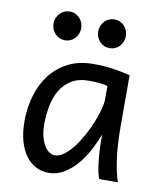

<svg xmlns="http://www.w3.org/2000/svg" viewBox="-83 -789 727 868"><g transform="rotate(10 281.0 -355.5)"><path d="M393.1 -420.9Q387.2 -422.4 379.9 -423.8Q372.6 -425.3 362.5 -426.5Q352.5 -427.7 339.1 -428.7Q325.7 -429.7 307.6 -429.7Q259.8 -429.7 227.8 -410.4Q195.8 -391.1 176.8 -359.1Q157.7 -327.1 149.7 -285.6Q141.6 -244.1 141.6 -200.2Q141.6 -171.9 147.2 -148.2Q152.8 -124.5 162.6 -107.2Q172.4 -89.8 185.1 -80.3Q197.8 -70.8 212.4 -70.8Q233.9 -70.8 255.6 -87.4Q277.3 -104 297.4 -130.1Q317.4 -156.2 335 -188.7Q352.5 -221.2 365.5 -253.2Q378.4 -285.2 385.7 -313.5Q393.1 -341.8 393.1 -358.9ZM429.7 0Q424.3 -11.7 420.2 -32.2Q416 -52.7 413.3 -75.9Q410.6 -99.1 409.2 -122.1Q407.7 -145 407.7 -161.1V-200.2Q393.1 -162.1 372.8 -124.3Q352.5 -86.4 326.4 -56.2Q300.3 -25.9 268.1 -6.8Q235.8 12.2 197.8 12.2Q167 12.2 140.1 -1.5Q113.3 -15.1 93.5 -42Q73.7 -68.8 62.5 -108.6Q51.3 -148.4 51.3 -200.2Q51.3 -258.3 66.9 -313.7Q82.5 -369.1 114.7 -412.4Q147 -455.6 196.8 -481.7Q246.6 -507.8 314.9 -507.8Q362.3 -507.8 404.3 -501.7Q446.3 -495.6 483.4 -485.8V-258.8Q483.4 -166.5 492.2 -103.8Q501 -41 515.1 0ZM104 -656.7Q104 -670.4 108.9 -682.4Q113.8 -694.3 122.3 -703.4Q130.9 -712.4 142.3 -717.5Q153.8 -722.7 167.5 -722.7Q181.2 -722.7 192.9 -717.5Q204.6 -712.4 212.9 -703.4Q221.2 -694.3 226.1 -682.4Q231 -670.4 231 -656.7Q231 -643.1 226.1 -631.1Q221.2 -619.1 212.9 -610.1Q204.6 -601.1 192.9 -595.9Q181.2 -590.8 167.5 -590.8Q153.8 -590.8 142.3 -595.9Q130.9 -601.1 122.3 -610.1Q113.8 -619.1 108.9 -631.1Q104 -643.1 104 -656.7ZM309.1 -656.7Q309.1 -670.4 314 -682.4Q318.8 -694.3 327.4 -703.4Q335.9 -712.4 347.4 -717.5Q358.9 -722.7 372.6 -722.7Q386.2 -722.7 397.9 -717.5Q409.7 -712.4 418 -703.4Q426.3 -694.3 431.2 -682.4Q436 -670.4 436 -656.7Q436 -643.1 431.2 -631.1Q426.3 -619.1 418 -610.1Q409.7 -601.1 397.9 -595.9Q386.2 -590.8 372.6 -590.8Q358.9 -590.8 347.4 -595.9Q335.9 -601.1 327.4 -610.1Q318.8 -619.1 314 -631.1Q309.1 -643.1 309.1 -656.7Z"/></g></svg>

Font: Andika FrenchTight
Style: Regular
Weight: 400
Designer: Victor Gaultney, Annie Olsen, Julie Remington, Don Collingsworth, Eric Hays, Becca Hirsbrunner
Foundry: SIL International
Version: Version 5.000 ; Dig1 Dig4Opn Dig7 LnSpcTght